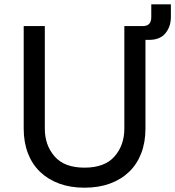

<svg xmlns="http://www.w3.org/2000/svg" viewBox="-20 -861 813 891"><path d="M372 10Q307 10 255 -9Q203 -28 166 -63.5Q129 -99 109.5 -150Q90 -201 90 -264V-740H188V-264Q188 -187 233.5 -135Q279 -83 372 -83Q466 -83 511.5 -135Q557 -187 557 -264V-740H655V-264Q655 -201 635.5 -150Q616 -99 579 -63.5Q542 -28 490 -9Q438 10 372 10ZM682 -841H773V-782Q773 -738 748 -707Q723 -676 672 -676H557V-740H643Q682 -740 682 -781Z"/></svg>

Font: Be Vietnam Pro Variable Thin
Style: Regular
Weight: 100
Designer: Lam Bao, Tony Le, Vietanh Nguyen
Foundry: Yellow Type Foundry
Version: Version 1.002